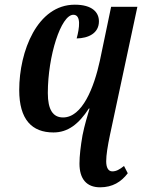

<svg xmlns="http://www.w3.org/2000/svg" viewBox="-20 -789 606 819"><path d="M407 10C460 10 497 -13 525 -50L509 -81C490 -66 476 -58 459 -58C442 -58 433 -74 433 -101C433 -128 439 -165 449 -213L566 -760H454L406 -530C381 -415 331 -288 249 -288C206 -288 184 -321 184 -392C184 -550 240 -726 293 -726C327 -726 319 -669 307 -625C357 -626 402 -647 402 -698C402 -736 374 -769 299 -769C139 -769 62 -570 62 -405C62 -279 116 -224 208 -224C270 -224 316 -260 359 -326H362C353 -295 341 -257 332 -212C324 -166 319 -124 319 -91C319 -26 349 10 407 10Z"/></svg>

Font: Noto Serif Condensed Semi
Style: Italic
Weight: 600
Width: 3
Italic angle: -12°
Designer: Monotype Design Team
Foundry: Monotype Imaging Inc.
Version: Version 1.901